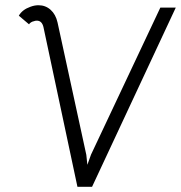

<svg xmlns="http://www.w3.org/2000/svg" viewBox="-20 -714 692 734"><path d="M121 -635Q114 -635 110 -633Q104 -632 98.5 -628.5Q93 -625 91 -621L52 -654Q65 -677 96 -688Q112 -694 127 -694Q154 -694 173.5 -676.5Q193 -659 200 -628L310 -122L314 -84L328 -123L593 -685H652L332 0H276L146 -611Q140 -635 121 -635Z"/></svg>

Font: Bellota
Style: Italic
Weight: 400
Italic angle: -7.5°
Designer: Kemie Guaida
Foundry: Kemie Guaida
Version: Version 4.001